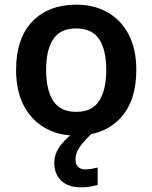

<svg xmlns="http://www.w3.org/2000/svg" viewBox="-20 -572 654 824"><path d="M565 -272Q565 -137 495 -63.5Q425 10 305 10Q231 10 173 -23Q115 -56 82 -119Q49 -182 49 -272Q49 -407 118.5 -479.5Q188 -552 308 -552Q383 -552 441 -519.5Q499 -487 532 -424.5Q565 -362 565 -272ZM178 -272Q178 -186 208.5 -139Q239 -92 307 -92Q375 -92 405.5 -139Q436 -186 436 -272Q436 -358 405.5 -404Q375 -450 306 -450Q239 -450 208.5 -404Q178 -358 178 -272ZM304 113Q304 134 315.5 144.5Q327 155 346 155Q362 155 375.5 152Q389 149 399 147V222Q383 226 366.5 229Q350 232 328 232Q273 232 243 203.5Q213 175 213 127Q213 84 244.5 46Q276 8 316 -16L375 0Q341 32 322.5 58.5Q304 85 304 113Z"/></svg>

Font: Noto Sans SemiBold
Style: Regular
Weight: 600
Designer: Monotype Design Team
Foundry: Monotype Imaging Inc.
Version: Version 2.007